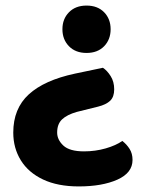

<svg xmlns="http://www.w3.org/2000/svg" viewBox="-20 -503 529 689"><path d="M249 -238.8 349.3 -259.8Q364.4 -250 377.1 -229.9Q389.8 -209.8 389.8 -182.4Q389.8 -155.4 375.4 -141.5Q360.9 -127.6 331.8 -120.3L256 -101.5Q220.4 -91.4 202.7 -74.6Q185.1 -57.8 185.1 -27.4Q185.1 -1.4 207.4 19.4Q229.8 40.2 281.5 40.2Q322.2 40.2 359.3 29.5Q396.4 18.8 418.9 2.8Q434.4 14.6 445 31.3Q455.6 48 455.6 70.9Q455.6 117.4 401.1 141.7Q346.6 166 262.5 166Q187.4 166 134.7 141.2Q82.1 116.4 54.8 72.4Q27.6 28.4 27.6 -27.1Q27.6 -113.4 83.4 -164.4Q139.2 -215.4 249 -238.8ZM377 -398.1Q377 -361.2 353.7 -337.1Q330.3 -313 290.6 -313Q251 -313 227.5 -337.1Q204 -361.2 204 -398.1Q204 -435 227.5 -459Q251 -483 290.6 -483Q330.3 -483 353.7 -459Q377 -435 377 -398.1Z"/></svg>

Font: Baloo Bhaijaan 2
Style: Regular
Weight: 400
Designer: Sanskriti Dholi, Noopur Datye and Ek Type
Foundry: Ek Type
Version: Version 1.701